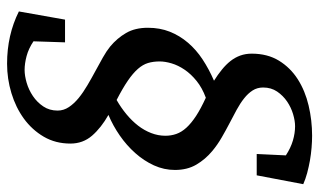

<svg xmlns="http://www.w3.org/2000/svg" viewBox="-199 -559 898 540"><g transform="rotate(90 250.0 -289.0)"><path d="M361.8 -305.2Q361.8 -321.3 356.7 -335.9Q351.6 -350.6 339.1 -364.3Q326.7 -377.9 306.2 -391.4Q285.6 -404.8 254.9 -418.9Q227.1 -408.7 207.5 -392.8Q188 -377 175.8 -358.9Q163.6 -340.8 158.2 -322.5Q152.8 -304.2 152.8 -289.1Q152.8 -271 157.2 -256.3Q161.6 -241.7 173.8 -227.8Q186 -213.9 207 -199.5Q228 -185.1 261.2 -168Q282.7 -180.2 301.3 -195.6Q319.8 -210.9 333.3 -228.3Q346.7 -245.6 354.2 -265.1Q361.8 -284.7 361.8 -305.2ZM473.1 -562H413.1L417 -644Q396 -657.7 375.2 -663.8Q354.5 -669.9 335 -669.9Q319.8 -669.9 301 -664.3Q282.2 -658.7 265.6 -647.5Q249 -636.2 237.5 -619.4Q226.1 -602.5 226.1 -580.1Q226.1 -563.5 234.4 -550.5Q242.7 -537.6 256.6 -526.6Q270.5 -515.6 288.8 -505.6Q307.1 -495.6 326.9 -485.4Q346.7 -475.1 366.9 -463.4Q387.2 -451.7 404.8 -437Q428.2 -417.5 443.1 -392.1Q458 -366.7 458 -332Q458 -301.3 445.1 -272.9Q432.1 -244.6 410.6 -220.5Q389.2 -196.3 361.3 -177Q333.5 -157.7 303.2 -145Q339.4 -124.5 361.6 -98.9Q383.8 -73.2 383.8 -38.1Q383.8 3.9 364.5 36.9Q345.2 69.8 313.7 92.8Q282.2 115.7 241.9 127.9Q201.7 140.1 159.2 140.1Q78.6 140.1 12.2 106.9L35.2 -22.9H99.1L96.2 65.9Q116.7 79.6 137.7 85.2Q158.7 90.8 176.8 90.8Q192.9 90.8 212.9 85Q232.9 79.1 250.2 67.4Q267.6 55.7 279.3 38.3Q291 21 291 -2Q291 -19 281.2 -33.7Q271.5 -48.3 255.6 -61.3Q239.7 -74.2 219.7 -85.9Q199.7 -97.7 179.7 -108.4Q159.7 -119.1 141.6 -129.4Q123.5 -139.6 110.8 -149.9Q87.4 -169.4 72.8 -194.6Q58.1 -219.7 58.1 -255.9Q58.1 -289.6 69.1 -317.4Q80.1 -345.2 99.9 -368.4Q119.6 -391.6 147 -409.7Q174.3 -427.7 207 -441.9Q189.9 -452.6 175.8 -464.1Q161.6 -475.6 151.6 -488.3Q141.6 -501 136.2 -515.9Q130.9 -530.8 130.9 -547.9Q130.9 -592.3 150.6 -624.5Q170.4 -656.7 202.9 -677.5Q235.4 -698.2 276.9 -708Q318.4 -717.8 361.8 -717.8Q377.4 -717.8 395.5 -716.3Q413.6 -714.8 431.4 -711.7Q449.2 -708.5 466.6 -703.9Q483.9 -699.2 498 -692.9Z"/></g></svg>

Font: Charis SIL Eur
Style: Italic
Weight: 400
Italic angle: -11°
Foundry: SIL International
Version: Version 5.000